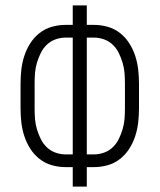

<svg xmlns="http://www.w3.org/2000/svg" viewBox="-20 -690 590 710"><path d="M249 0V-72H223Q197 -72 172 -79Q147 -86 126.5 -102Q106 -118 92 -140Q78 -162 70 -186.5Q62 -211 59 -237Q56 -263 56 -289V-381Q56 -407 59 -433Q62 -459 70 -483.5Q78 -508 92 -530Q106 -552 126.5 -568Q147 -584 172 -591Q197 -598 223 -598H249V-670H301V-598H327Q353 -598 378 -591Q403 -584 423.5 -568Q444 -552 458 -530Q472 -508 480 -483.5Q488 -459 491 -433Q494 -407 494 -381V-289Q494 -263 491 -237Q488 -211 480 -186.5Q472 -162 458 -140Q444 -118 423.5 -102Q403 -86 378 -79Q353 -72 327 -72H301V0ZM249 -119V-551H223Q204 -551 185.5 -544.5Q167 -538 153 -524.5Q139 -511 130.5 -493.5Q122 -476 116.5 -457.5Q111 -439 109.5 -420Q108 -401 108 -381V-289Q108 -269 109.5 -250Q111 -231 116.5 -212.5Q122 -194 130.5 -176.5Q139 -159 153 -145.5Q167 -132 185.5 -125.5Q204 -119 223 -119ZM301 -119H327Q346 -119 364.5 -125.5Q383 -132 397 -145.5Q411 -159 419.5 -176.5Q428 -194 433.5 -212.5Q439 -231 440.5 -250Q442 -269 442 -289V-381Q442 -401 440.5 -420Q439 -439 433.5 -457.5Q428 -476 419.5 -493.5Q411 -511 397 -524.5Q383 -538 364.5 -544.5Q346 -551 327 -551H301Z"/></svg>

Font: Lode Dark
Style: Regular
Weight: 400
Monospace: yes
Designer: Belleve Invis
Foundry: Belleve Invis
Version: Version 29.2.0; ttfautohint (v1.8.3)